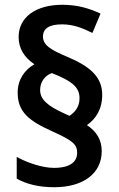

<svg xmlns="http://www.w3.org/2000/svg" viewBox="-20 -783 499 804"><path d="M54 -395C54 -313 103 -276 199 -233C285 -194 303 -179 303 -143C303 -107 276 -80 206 -80C157 -80 93 -102 50 -126V-35C91 -12 142 1 207 1C329 1 406 -57 406 -150C406 -197 385 -232 344 -259C381 -285 408 -325 408 -386C408 -463 354 -506 262 -545C190 -575 160 -595 160 -630C160 -663 185 -681 240 -681C286 -681 325 -666 367 -645L401 -726C351 -749 303 -763 241 -763C130 -763 58 -711 58 -628C58 -580 82 -542 124 -514C84 -491 54 -451 54 -395ZM148 -406C148 -441 169 -467 197 -477C289 -441 313 -414 313 -371C313 -336 294 -313 271 -298L251 -307C180 -339 148 -366 148 -406Z"/></svg>

Font: Noto Sans Devanagari UI SemiCondensed SemiBold
Style: Regular
Weight: 600
Width: 4
Designer: Jelle Bosma - Monotype Design Team
Foundry: Monotype Imaging Inc.
Version: Version 2.004